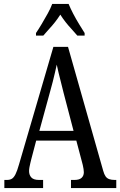

<svg xmlns="http://www.w3.org/2000/svg" viewBox="-20 -951 608 971"><path d="M2 0V-41H15Q30 -41 40 -47Q50 -53 58.5 -70Q67 -87 76 -119L250 -714H324L502 -87Q507 -69 514 -59Q521 -49 532.5 -45Q544 -41 560 -41H568V0H339V-41H357Q381 -41 392.5 -51.5Q404 -62 404 -80Q404 -87 402.5 -96.5Q401 -106 398.5 -117Q396 -128 393 -138L366 -240H163L138 -145Q136 -137 133.5 -126.5Q131 -116 129 -105.5Q127 -95 127 -86Q127 -66 138.5 -53.5Q150 -41 177 -41H198V0ZM179 -289H352L302 -480Q295 -510 288 -536Q281 -562 276 -584Q271 -606 267 -624Q263 -606 258 -584Q253 -562 247 -538.5Q241 -515 234 -490ZM162 -784Q175 -803 190.5 -829Q206 -855 221 -882Q236 -909 244 -931H327Q336 -909 350 -882Q364 -855 380 -829Q396 -803 408 -784V-771H371Q357 -788 341.5 -804.5Q326 -821 311.5 -839.5Q297 -858 285 -877Q273 -858 258.5 -839.5Q244 -821 228.5 -804.5Q213 -788 199 -771H162Z"/></svg>

Font: Noto Serif ExtraCondensed
Style: Regular
Weight: 400
Width: 2
Designer: Monotype Design Team
Foundry: Monotype Imaging Inc.
Version: Version 2.013